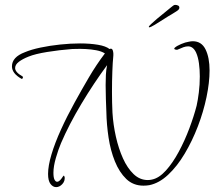

<svg xmlns="http://www.w3.org/2000/svg" viewBox="-20 -751 879 787"><path d="M210 16Q197 16 187 3Q177 -10 177 -38Q177 -71 191 -118Q205 -165 230 -220Q255 -275 286 -331Q314 -382 344.5 -434Q375 -486 410 -532Q396 -541 374.5 -545Q353 -549 331 -550Q309 -551 293.5 -550.5Q278 -550 275 -550Q223 -546 173.5 -538Q124 -530 97 -519Q72 -509 57 -497.5Q42 -486 42 -472Q42 -455 72 -438Q74 -437 74 -434Q74 -431 72 -429Q70 -427 68 -428Q29 -450 29 -479Q29 -517 82 -537Q108 -548 146 -556Q184 -564 226.5 -568.5Q269 -573 308 -573Q349 -573 381.5 -567.5Q414 -562 429 -550Q439 -555 442.5 -544Q446 -533 444 -516Q442 -498 440.5 -458Q439 -418 439 -374Q439 -352 439.5 -330.5Q440 -309 441 -289Q444 -240 455 -191Q466 -142 484 -102Q502 -62 527.5 -37.5Q553 -13 586 -13Q590 -13 594.5 -13.5Q599 -14 603 -15Q632 -21 660 -52Q688 -83 712.5 -128.5Q737 -174 756 -224.5Q775 -275 786 -318Q791 -340 795 -372Q799 -404 799 -438Q799 -466 795.5 -491.5Q792 -517 784 -535Q772 -561 751 -561Q742 -561 732 -557.5Q722 -554 709 -548Q708 -547 704 -547Q700 -547 696 -549Q692 -551 697 -556Q705 -563 722.5 -570.5Q740 -578 754 -580Q759 -581 762.5 -581.5Q766 -582 770 -582Q806 -582 822.5 -548.5Q839 -515 839 -462Q839 -413 826.5 -353Q814 -293 791 -233Q768 -173 737 -121Q706 -69 669 -34.5Q632 0 592 8Q586 9 580 9.5Q574 10 568 10Q526 10 497.5 -17.5Q469 -45 451 -89.5Q433 -134 425 -187Q417 -240 416 -292Q415 -317 414 -345.5Q413 -374 413 -402Q413 -423 414 -444Q415 -465 419 -484Q365 -411 314 -326Q263 -241 230 -164Q219 -138 209 -103.5Q199 -69 199 -43Q199 -23 203.5 -14.5Q208 -6 214 -6Q220 -6 226 -12Q231 -17 235.5 -24Q240 -31 241 -31Q243 -31 243.5 -28.5Q244 -26 245 -26Q247 -9 235.5 3.5Q224 16 210 16ZM592 -639Q590 -639 590 -641Q590 -643 594 -647Q598 -651 600 -653Q607 -660 623 -673.5Q639 -687 656 -700.5Q673 -714 681 -721Q686 -725 690 -728Q694 -731 698 -731Q705 -731 710.5 -728Q716 -725 715 -718Q715 -712 703 -704.5Q691 -697 683 -692Q672 -686 652 -673Q632 -660 614.5 -649.5Q597 -639 592 -639Z"/></svg>

Font: Waterfall
Style: Regular
Weight: 400
Designer: Robert E. Leuschke
Foundry: Robert E. Leuschke
Version: Version 1.010; ttfautohint (v1.8.3)